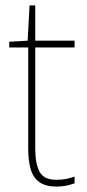

<svg xmlns="http://www.w3.org/2000/svg" viewBox="-20 -678 319 708"><path d="M188 -15Q209 -15 225.5 -18.5Q242 -22 255 -27V-2Q241 3 225 6.5Q209 10 188 10Q148 10 125 -6.5Q102 -23 93 -54.5Q84 -86 84 -130V-503H14V-524L82 -528L89 -658H110V-528H255V-503H110V-130Q110 -74 126 -44.5Q142 -15 188 -15Z"/></svg>

Font: Noto Sans Khmer SemiCondensed Thin
Style: Regular
Weight: 250
Width: 4
Designer: Danh Hong and the Monotype Design Team
Foundry: Monotype Imaging Inc.
Version: Version 2.004